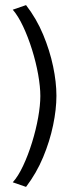

<svg xmlns="http://www.w3.org/2000/svg" viewBox="-20 -695 291 752"><path d="M30 -657Q51 -633 70.5 -591.5Q90 -550 105.5 -500.5Q121 -451 129.5 -403Q138 -355 138 -319Q138 -283 129.5 -235Q121 -187 105.5 -137Q90 -87 70.5 -45.5Q51 -4 30 19L82 37Q123 -17 149 -79.5Q175 -142 188 -204.5Q201 -267 201 -320Q201 -373 188 -435Q175 -497 149 -559.5Q123 -622 82 -675Z"/></svg>

Font: Catamaran Light
Style: Regular
Weight: 300
Designer: Pria Ravichandran
Version: Version 2.000